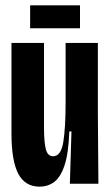

<svg xmlns="http://www.w3.org/2000/svg" viewBox="-20 -689 413 720"><path d="M129 11Q74 11 48.5 -37.5Q23 -86 23 -190V-528H145V-214Q145 -155 152 -129Q159 -103 179 -103Q209 -103 217.5 -157Q226 -211 226 -303V-528H347V-262L349 0H242L248 -196H240Q237 -114 222 -69Q207 -24 183 -6.5Q159 11 129 11ZM93 -583V-669H280V-583Z"/></svg>

Font: Bricolage Grotesque 96pt Condensed SemiBold
Style: Regular
Weight: 600
Width: 3
Designer: Mathieu Triay
Foundry: Atelier Triay
Version: Version 1.001; ttfautohint (v1.8.4.7-5d5b);gftools[0.9.33.de